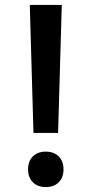

<svg xmlns="http://www.w3.org/2000/svg" viewBox="-20 -750 372 780"><path d="M116 -210 101 -730H231L216 -210ZM166 10Q133 10 113.5 -9.5Q94 -29 94 -62Q94 -95 113.5 -114.5Q133 -134 166 -134Q199 -134 218.5 -114.5Q238 -95 238 -62Q238 -29 218.5 -9.5Q199 10 166 10Z"/></svg>

Font: M PLUS 2 Medium
Style: Regular
Weight: 500
Designer: Coji Morishita
Foundry: UNDERFOREST DESIGN
Version: Version 1.001